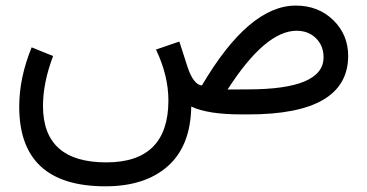

<svg xmlns="http://www.w3.org/2000/svg" viewBox="-20 -404 1297 678"><path d="M856 -88.4Q1122.6 -88.4 1122.6 -201.7Q1122.6 -242.2 1095.9 -268.8Q1069.3 -295.4 1027.3 -295.4Q917 -295.4 783.7 -87.9ZM574.7 -48.8Q574.7 -137.2 530.8 -229L613.3 -257.3L642.1 -168Q662.6 -105.5 692.9 -102.1Q858.9 -384.3 1024.4 -384.3Q1104 -384.3 1156.7 -333Q1209.5 -281.7 1209.5 -206.1Q1208.5 0 857.9 0H833Q713.4 0 655.3 -27.8Q653.3 110.8 573 182.4Q492.7 253.9 352.1 253.9Q47.9 253.9 47.9 -27.3Q47.9 -129.9 91.8 -236.8L167.5 -206.1Q131.8 -111.8 131.8 -29.8Q131.8 169.4 355.5 169.4Q574.2 169.4 574.7 -48.8Z"/></svg>

Font: Vazir FD
Style: FD
Weight: 400
Foundry: Based on Dejavu fonts, by Saber Rastikerdar
Version: Version 26.0.0